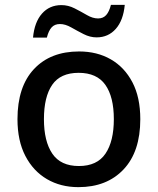

<svg xmlns="http://www.w3.org/2000/svg" viewBox="-20 -761 649 791"><path d="M558 -270Q558 -136 489 -63Q420 10 303 10Q230 10 173.5 -23Q117 -56 84.5 -118.5Q52 -181 52 -270Q52 -404 120 -476.5Q188 -549 306 -549Q380 -549 436.5 -516.5Q493 -484 525.5 -422Q558 -360 558 -270ZM161 -270Q161 -179 195.5 -128Q230 -77 305 -77Q380 -77 414.5 -128Q449 -179 449 -270Q449 -362 414 -411.5Q379 -461 304 -461Q229 -461 195 -411.5Q161 -362 161 -270ZM116 -606Q122 -670 153 -705Q184 -740 233 -740Q261 -740 287.5 -726.5Q314 -713 338 -699Q362 -685 384 -685Q405 -685 417.5 -699Q430 -713 437 -741H494Q488 -677 457 -642Q426 -607 378 -607Q351 -607 324.5 -620.5Q298 -634 273.5 -648Q249 -662 227 -662Q205 -662 192.5 -648Q180 -634 173 -606Z"/></svg>

Font: Noto Sans Vithkuqi Medium
Style: Regular
Weight: 500
Version: Version 1.001